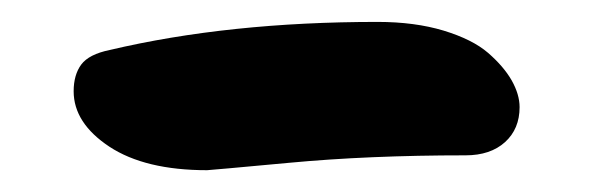

<svg xmlns="http://www.w3.org/2000/svg" viewBox="-20 -361 547 177"><path d="M170.9 -204.1Q113.8 -204.1 80.8 -225.8Q47.9 -247.6 47.9 -276.9Q47.9 -292 54.9 -301.5Q62 -311 81.1 -314.9Q190.9 -340.8 328.1 -340.8Q362.3 -340.8 388.9 -332.8Q415.5 -324.7 429.9 -312.3Q444.3 -299.8 451.7 -286.9Q459 -273.9 459 -262.2Q459 -242.2 445.6 -230Q432.1 -217.8 409.2 -217.8Q319.8 -217.8 246.3 -210.9Q172.9 -204.1 170.9 -204.1Z"/></svg>

Font: Shantell Sans Irregular Bouncy
Style: Regular
Weight: 600
Designer: Stephen Nixon, Anya Danilova, Shantell Martin
Foundry: Arrow Type
Version: Version 1.006;[9816181b4]